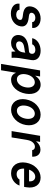

<svg xmlns="http://www.w3.org/2000/svg" viewBox="1405 -1995 790 3640"><g transform="rotate(90 1800.0 -175.0)"><path d="M50 -150C34 -56 114 14 236 14C362 14 461 -61 479 -169C494 -260 441 -310 312 -325L286 -328C237 -334 217 -352 223 -386C230 -425 266 -450 317 -450C367 -450 400 -426 398 -390H510C521 -482 445 -550 331 -550C212 -550 121 -477 103 -371C88 -279 138 -229 259 -215L285 -212C341 -206 363 -189 357 -154C350 -113 312 -87 260 -87C206 -87 166 -114 166 -150Z M999 -374C993 -345 978 -331 943 -328L910 -325C748 -310 663 -256 646 -156C629 -58 691 10 793 10C860 10 915 -19 952 -70H956C957 -44 958 -20 960 0H1076C1072 -55 1076 -120 1089 -193L1119 -376C1136 -480 1064 -550 941 -550C820 -550 720 -483 704 -390H821C831 -426 873 -450 923 -450C979 -450 1007 -421 999 -374ZM834 -85C785 -85 759 -114 766 -158C774 -207 816 -233 906 -244L938 -248C954 -250 968 -254 979 -260L970 -204C959 -137 899 -85 834 -85Z M1315 -540 1192 200H1312L1358 -78H1363C1385 -20 1429 10 1493 10C1620 10 1729 -107 1756 -270C1783 -433 1713 -550 1586 -550C1518 -550 1462 -516 1420 -452H1415L1430 -540ZM1540 -440C1613 -440 1653 -370 1636 -270C1619 -170 1557 -100 1484 -100C1411 -100 1371 -170 1388 -270C1405 -370 1467 -440 1540 -440Z M2060 10C2200 10 2323 -108 2350 -270C2377 -432 2294 -550 2154 -550C2014 -550 1891 -432 1864 -270C1837 -108 1920 10 2060 10ZM2079 -100C2006 -100 1967 -169 1984 -271C2001 -371 2062 -440 2135 -440C2208 -440 2247 -371 2230 -269C2213 -169 2152 -100 2079 -100Z M2585 0 2635 -302C2649 -385 2701 -442 2762 -442C2798 -442 2823 -422 2826 -390H2950C2956 -486 2904 -547 2816 -547C2756 -547 2702 -518 2662 -467H2658L2670 -540H2555L2465 0Z M3177 -237H3523L3530 -282C3557 -441 3482 -550 3347 -550C3209 -550 3091 -435 3064 -273C3036 -108 3119 10 3264 10C3370 10 3464 -54 3498 -150H3384C3366 -116 3327 -95 3282 -95C3209 -95 3172 -149 3177 -237ZM3330 -448C3389 -448 3424 -402 3418 -331H3196C3223 -404 3272 -448 3330 -448Z"/></g></svg>

Font: CommitMono
Style: Bold Italic
Weight: 700
Monospace: yes
Designer: Eigil Nikolajsen
Foundry: Eigil Nikolajsen
Version: Version 1.143